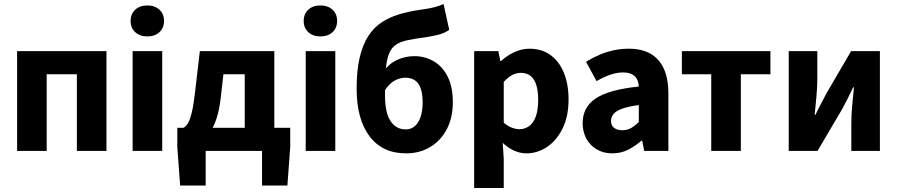

<svg xmlns="http://www.w3.org/2000/svg" viewBox="-20 -750 4457 954"><path d="M65 0V-496H509V0H362V-381H212V0Z M639 0V-496H786V0ZM712 -569Q675 -569 652 -590Q629 -611 629 -646Q629 -681 652 -702Q675 -723 712 -723Q749 -723 772 -702Q795 -681 795 -646Q795 -611 772 -590Q749 -569 712 -569Z M1002 0V172H875L861 -19V-115H1422V-19L1408 172H1282V0ZM1196 -43V-381H1090L1077 -266Q1070 -203 1055 -158.5Q1040 -114 1017.5 -86Q995 -58 966.5 -44.5Q938 -31 904 -30L892 -115Q904 -122 914 -138Q924 -154 933 -191.5Q942 -229 950 -299L973 -496H1343V-43Z M1499 0V-496H1646V0ZM1572 -569Q1535 -569 1512 -590Q1489 -611 1489 -646Q1489 -681 1512 -702Q1535 -723 1572 -723Q1609 -723 1632 -702Q1655 -681 1655 -646Q1655 -611 1632 -590Q1609 -569 1572 -569Z M1998 12Q1880 12 1816 -73Q1752 -158 1752 -310Q1752 -400 1767 -463.5Q1782 -527 1809 -569.5Q1836 -612 1875 -638Q1914 -664 1962 -678.5Q2010 -693 2065 -701Q2095 -705 2115.5 -709Q2136 -713 2152 -718Q2168 -723 2184 -730L2212 -602Q2193 -587 2161.5 -578.5Q2130 -570 2096 -565Q2042 -558 2006 -550.5Q1970 -543 1947.5 -528Q1925 -513 1913 -483.5Q1901 -454 1897 -404Q1893 -354 1893 -275Q1893 -190 1920.5 -148.5Q1948 -107 1996 -107Q2023 -107 2041.5 -123.5Q2060 -140 2070 -170Q2080 -200 2080 -242Q2080 -286 2069.5 -313Q2059 -340 2040 -352Q2021 -364 1994 -364Q1969 -364 1942.5 -350.5Q1916 -337 1892 -301L1886 -395Q1912 -433 1952.5 -452Q1993 -471 2039 -471Q2091 -471 2135 -445.5Q2179 -420 2204.5 -369Q2230 -318 2230 -242Q2230 -165 2200 -108Q2170 -51 2117.5 -19.5Q2065 12 1998 12Z M2336 184V-496H2456L2466 -447H2470Q2499 -474 2536 -491Q2573 -508 2611 -508Q2671 -508 2714.5 -477Q2758 -446 2781.5 -389Q2805 -332 2805 -256Q2805 -171 2775 -111Q2745 -51 2697.5 -19.5Q2650 12 2596 12Q2565 12 2534.5 -1.5Q2504 -15 2478 -40L2483 39V184ZM2562 -108Q2587 -108 2608.5 -123Q2630 -138 2642 -170.5Q2654 -203 2654 -254Q2654 -299 2644.5 -328.5Q2635 -358 2616 -373Q2597 -388 2568 -388Q2546 -388 2525.5 -377.5Q2505 -367 2483 -343V-140Q2503 -123 2523.5 -115.5Q2544 -108 2562 -108Z M3023 12Q2978 12 2944.5 -8Q2911 -28 2893 -62Q2875 -96 2875 -138Q2875 -218 2941 -261.5Q3007 -305 3154 -320Q3153 -342 3144.5 -357.5Q3136 -373 3119 -381.5Q3102 -390 3076 -390Q3045 -390 3013 -379Q2981 -368 2944 -347L2892 -443Q2924 -463 2958 -477.5Q2992 -492 3028.5 -500Q3065 -508 3104 -508Q3168 -508 3211.5 -483.5Q3255 -459 3278 -409.5Q3301 -360 3301 -283V0H3181L3171 -51H3167Q3135 -23 3100 -5.5Q3065 12 3023 12ZM3072 -103Q3097 -103 3116 -114Q3135 -125 3154 -144V-228Q3102 -221 3071.5 -210Q3041 -199 3028.5 -183.5Q3016 -168 3016 -149Q3016 -126 3031.5 -114.5Q3047 -103 3072 -103Z M3514 0V-381H3368V-496H3808V-381H3661V0Z M3899 0V-496H4041V-358Q4041 -320 4037 -274.5Q4033 -229 4028 -180H4032Q4044 -206 4060.5 -236.5Q4077 -267 4088 -289L4209 -496H4352V0H4210V-138Q4210 -176 4214 -221Q4218 -266 4223 -316H4219Q4207 -290 4191.5 -259.5Q4176 -229 4164 -207L4042 0Z"/></svg>

Font: Source Sans 3
Style: Bold
Weight: 700
Designer: Paul D. Hunt
Foundry: Adobe
Version: Version 3.052;hotconv 1.1.0;makeotfexe 2.6.0